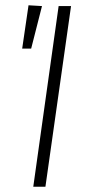

<svg xmlns="http://www.w3.org/2000/svg" viewBox="-20 -707 331 727"><path d="M249 -684 152 0H106L202 -684ZM88 -687 139 -684 98 -523H64Z"/></svg>

Font: Fira Sans Condensed ExtraLight
Style: Italic
Weight: 275
Width: 3
Italic angle: -8°
Designer: Carrois Corporate & Edenspiekermann AG
Foundry: Carrois Corporate GbR & Edenspiekermann AG
Version: Version 4.203